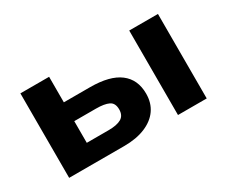

<svg xmlns="http://www.w3.org/2000/svg" viewBox="-86 -746 1171 990"><g transform="rotate(-30 499.5 -251.5)"><path d="M90 0V-503H261V-351H417Q534 -351 592.5 -306.5Q651 -262 651 -178Q651 -123 623.5 -83.5Q596 -44 543.5 -22Q491 0 418 0ZM259 -111H388Q439 -111 464.5 -126Q490 -141 490 -177Q490 -215 464 -227.5Q438 -240 388 -240H259ZM738 0V-503H909V0Z"/></g></svg>

Font: Nunito Sans 7pt SemiExpanded ExtraBold
Style: Regular
Weight: 800
Width: 6
Designer: Vernon Adams
Foundry: Vernon Adams
Version: Version 3.101;gftools[0.9.27]